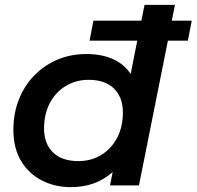

<svg xmlns="http://www.w3.org/2000/svg" viewBox="-20 -762 808 789"><path d="M270 7Q205 7 151 -21Q97 -49 66 -101.5Q35 -154 35 -228Q35 -296 57.5 -353Q80 -410 121 -452Q162 -494 216.5 -517Q271 -540 335 -540Q401 -540 449 -517Q492 -496 517 -458L544 -595H348L364 -677H561L574 -742H699L686 -677H768L752 -595H670L551 0H432L443 -55Q418 -33 388 -18Q336 7 270 7ZM302 -100Q355 -100 396.5 -125.5Q438 -151 461.5 -196Q485 -241 485 -300Q485 -362 448.5 -398Q412 -434 344 -434Q292 -434 250 -408.5Q208 -383 184.5 -338Q161 -293 161 -234Q161 -172 197.5 -136Q234 -100 302 -100Z"/></svg>

Font: Montserrat Thin SemiBold
Style: Italic
Weight: 600
Italic angle: -11.3°
Version: Version 9.000